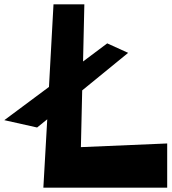

<svg xmlns="http://www.w3.org/2000/svg" viewBox="-39 -870 795 890"><path d="M336 -188 736 -205V0H162L180 -317L133 -279L-19 -313L188 -467L209 -850H352L346 -585L458 -669L555 -625L342 -451Z"/></svg>

Font: OpenDyslexic
Style: Bold
Weight: 800
Designer: Abbie Gonzalez
Version: Version 0.920;hotconv 1.0.109;makeotfexe 2.5.65596